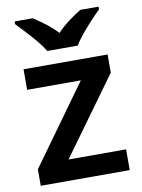

<svg xmlns="http://www.w3.org/2000/svg" viewBox="-86 -825 653 884"><g transform="rotate(-10 240.5 -383.0)"><path d="M448 0H32V-77L298 -446H47V-542H440V-457L179 -97H448ZM169 -606Q156 -629 133.5 -656Q111 -683 87 -708.5Q63 -734 45 -753V-766H129Q156 -749 185 -727Q214 -705 239 -678Q265 -705 295 -727.5Q325 -750 352 -766H437V-753Q418 -735 394 -709Q370 -683 347.5 -656Q325 -629 312 -606Z"/></g></svg>

Font: Noto Sans Gurmukhi UI SemiBold
Style: Regular
Weight: 600
Designer: Jelle Bosma - Monotype Design Team
Foundry: Monotype Imaging Inc.
Version: Version 2.004; ttfautohint (v1.8.4.7-5d5b)